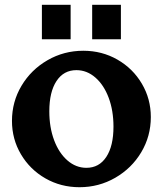

<svg xmlns="http://www.w3.org/2000/svg" viewBox="-20 -777 680 802"><path d="M30 -272Q30 -352 70 -419Q110 -486 178.5 -525.5Q247 -565 328 -565Q406 -565 470.5 -528Q535 -491 572.5 -427.5Q610 -364 610 -288Q610 -208 570 -141Q530 -74 461.5 -34.5Q393 5 312 5Q234 5 169.5 -32Q105 -69 67.5 -132.5Q30 -196 30 -272ZM454 -248Q454 -315 434 -368.5Q414 -422 378.5 -453Q343 -484 299 -484Q246 -484 216 -438.5Q186 -393 186 -312Q186 -245 206 -191.5Q226 -138 261.5 -107Q297 -76 341 -76Q394 -76 424 -121.5Q454 -167 454 -248ZM155 -757H275V-613H155ZM365 -757H485V-613H365Z"/></svg>

Font: Otomanopee
Style: Regular
Weight: 400
Designer: Das Ende der Wildnis
Foundry: Gutenberg Labo
Version: Version 3.000